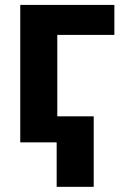

<svg xmlns="http://www.w3.org/2000/svg" viewBox="-20 -565 506 762"><path d="M433.9 -545.5H60.4V0H204.9V176.5H351.9V-103.3H207.4V-426.5H433.9Z"/></svg>

Font: Inter-Hewn
Style: Bold
Weight: 700
Designer: Rasmus Andersson
Foundry: rsms
Version: Version 3.012;git-f93a4a705